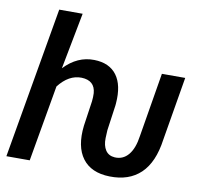

<svg xmlns="http://www.w3.org/2000/svg" viewBox="-83 -839 988 938"><g transform="rotate(10 411.0 -370.0)"><path d="M519.5 9.8Q427.7 7.8 384.5 -50Q341.3 -107.9 353.5 -212.4L371.6 -336.9Q374 -358.4 373 -377.4Q368.2 -439 302.2 -441.4Q238.3 -442.9 188 -377.9L122.1 0H6.3L136.2 -750H252.4L198.7 -470.2Q264.6 -539.6 348.1 -537.6Q423.3 -536.1 459.7 -487.1Q496.1 -438 488.8 -347.2L487.8 -336.4L470.2 -210.9L468.3 -171.4Q467.3 -134.3 482.4 -111.3Q497.6 -88.4 528.3 -86.4Q569.3 -84 596.2 -116Q623 -147.9 631.8 -210.9L684.6 -528.3H800.3L747.1 -212.4Q731.4 -98.1 673.6 -43Q615.7 12.2 519.5 9.8Z"/></g></svg>

Font: Roboto Medium
Style: Italic
Weight: 500
Italic angle: -12°
Designer: Google
Version: Version 2.134; 2016